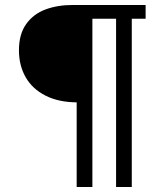

<svg xmlns="http://www.w3.org/2000/svg" viewBox="-20 -750 660 770"><path d="M287.5 -730H350.5V0H287.5ZM56 -548.5Q56 -613 85 -653.5Q114 -694 162.2 -712Q210.5 -730 271 -730H310V-339.5H291.5Q215.5 -339.5 162.5 -366.5Q109.5 -393.5 82.8 -440.5Q56 -487.5 56 -548.5ZM445.5 -730H508.5V0H445.5ZM329 -730H564V-675H329Z"/></svg>

Font: Monaspace Neon Var ExtraLight
Style: Regular
Weight: 200
Designer: Riley Cran and the Lettermatic Team
Version: Version 1.200 (Monaspace Neon Var)